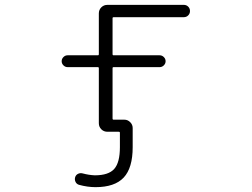

<svg xmlns="http://www.w3.org/2000/svg" viewBox="-20 -565 1040 792"><path d="M474.6 42V-17.6Q474.6 -21.5 469.7 -21.5H439.5H422.9Q408.2 -21.5 397.9 -31.7Q387.7 -42 387.7 -56.6V-283.2Q387.7 -288.1 383.8 -288.1H258.8Q249 -288.1 241.7 -295.4Q234.4 -302.7 234.4 -312.5Q234.4 -322.3 241.7 -329.6Q249 -336.9 258.8 -336.9H383.8Q387.7 -336.9 387.7 -341.8V-509.8Q387.7 -524.4 397.9 -534.7Q408.2 -544.9 422.9 -544.9H738.3Q749 -544.9 756.3 -537.6Q763.7 -530.3 763.7 -519.5Q763.7 -508.8 756.3 -501.5Q749 -494.1 738.3 -494.1H448.2Q444.3 -494.1 444.3 -490.2V-341.8Q444.3 -336.9 448.2 -336.9H638.7Q648.4 -336.9 655.8 -329.6Q663.1 -322.3 663.1 -312.5Q663.1 -302.7 655.8 -295.4Q648.4 -288.1 638.7 -288.1H448.2Q444.3 -288.1 444.3 -283.2V-76.2Q444.3 -71.3 448.2 -71.3H493.2Q506.8 -71.3 517.1 -61Q527.3 -50.8 527.3 -37.1V42Q527.3 127.9 490.2 167.5Q453.1 207 374 207Q340.8 207 305.7 197.3Q295.9 194.3 291.5 185.1Q287.1 175.8 290 166Q293 156.2 302.2 151.9Q311.5 147.5 321.3 150.4Q346.7 157.2 371.1 158.2Q427.7 158.2 451.2 131.8Q474.6 105.5 474.6 42Z"/></svg>

Font: Rounded-L Mgen+ 1m light
Style: Regular
Weight: 200
Designer: [Source Han Sans]
Ryoko NISHIZUKA  (kana & ideographs); Paul D. Hunt (Latin, Greek & Cyrillic); Wenlong ZHANG  (bopomofo
Version: Version 1.059.20150602